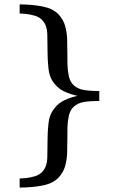

<svg xmlns="http://www.w3.org/2000/svg" viewBox="-20 -724 528 867"><path d="M428.2 -268.1Q384.8 -268.1 357.4 -263.2Q330.1 -258.3 312 -241.2Q296.4 -226.1 290.8 -200.9Q285.2 -175.8 284.7 -148.4Q284.2 -121.1 284.2 -99.1Q284.2 -66.4 283.2 -34.2Q282.2 -2 273.9 26.9Q265.6 55.7 243.2 79.1Q218.3 105 170.4 114Q122.6 123 68.8 123V82Q77.6 82 97.2 80.1Q116.7 78.1 137.7 71.8Q158.7 65.4 170.9 51.8Q192.4 29.3 193.6 -12.5Q194.8 -54.2 194.8 -96.2Q194.8 -130.9 199.2 -169.2Q203.6 -207.5 224.1 -232.9Q243.7 -258.8 271.5 -271.7Q299.3 -284.7 330.1 -291Q299.3 -297.9 271.5 -310.3Q243.7 -322.8 224.1 -348.1Q203.6 -373.5 199.2 -412.1Q194.8 -450.7 194.8 -484.9Q194.8 -526.9 193.6 -568.6Q192.4 -610.4 170.9 -632.8Q158.7 -646.5 137.7 -652.8Q116.7 -659.2 97.2 -661.1Q77.6 -663.1 68.8 -663.1V-704.1Q122.6 -704.1 170.4 -695.1Q218.3 -686 243.2 -660.2Q265.6 -636.7 273.9 -607.7Q282.2 -578.6 283.2 -546.9Q284.2 -515.1 284.2 -481.9Q284.2 -460 284.7 -432.6Q285.2 -405.3 290.8 -380.1Q296.4 -355 312 -339.8Q330.1 -322.8 357.4 -317.9Q384.8 -313 428.2 -313Z"/></svg>

Font: Eeyek
Style: Regular
Weight: 400
Designer: Pravabati Chingangbam and Tabish
Foundry: SIL International
Version: Version 2.000